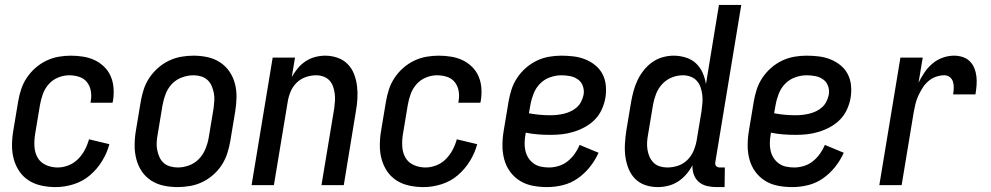

<svg xmlns="http://www.w3.org/2000/svg" viewBox="-20 -755 4040 783"><path d="M207 8Q178 8 149.5 2Q121 -4 98 -18.5Q75 -33 59.5 -55.5Q44 -78 36.5 -105Q29 -132 29 -161.5Q29 -191 34 -221L54 -341Q58 -365 66 -390Q74 -415 89 -437.5Q104 -460 124.5 -478Q145 -496 169 -507.5Q193 -519 218.5 -523.5Q244 -528 269 -528Q294 -528 319 -524Q344 -520 365.5 -510Q387 -500 404.5 -483Q422 -466 431.5 -444Q441 -422 443 -397Q445 -372 441 -346L439 -336H349L350 -342Q354 -363 350.5 -383.5Q347 -404 335 -419.5Q323 -435 303.5 -441.5Q284 -448 262 -448Q240 -448 217.5 -439Q195 -430 179 -412Q163 -394 155 -372Q147 -350 143 -327L123 -207Q119 -182 120.5 -157Q122 -132 133.5 -112Q145 -92 167.5 -82Q190 -72 215 -72Q237 -72 259 -80.5Q281 -89 298 -106Q315 -123 326 -144Q337 -165 343 -187L426 -167Q417 -132 396.5 -98.5Q376 -65 346.5 -40Q317 -15 280 -3.5Q243 8 207 8Z M704 8Q675 8 647 2Q619 -4 596 -19Q573 -34 558 -56.5Q543 -79 536 -106Q529 -133 529 -162Q529 -191 534 -221L554 -341Q558 -365 566 -390Q574 -415 589 -437.5Q604 -460 624.5 -478Q645 -496 669 -507.5Q693 -519 718.5 -523.5Q744 -528 769 -528Q798 -528 826 -522Q854 -516 877 -501Q900 -486 915.5 -463.5Q931 -441 938 -414Q945 -387 944.5 -358Q944 -329 939 -299L919 -179Q915 -155 907 -130Q899 -105 884.5 -82.5Q870 -60 849.5 -42Q829 -24 805 -12.5Q781 -1 755 3.5Q729 8 704 8ZM705 -72Q728 -72 751 -80.5Q774 -89 791 -106.5Q808 -124 817.5 -147Q827 -170 831 -193L851 -313Q853 -329 854 -345Q855 -361 852 -376Q849 -391 843 -405Q837 -419 826 -429Q815 -439 800 -443.5Q785 -448 769 -448Q746 -448 722.5 -439.5Q699 -431 682 -413.5Q665 -396 656 -373Q647 -350 643 -327L623 -207Q620 -191 619 -175Q618 -159 621 -144Q624 -129 630 -115Q636 -101 647 -91Q658 -81 673.5 -76.5Q689 -72 705 -72Z M1006 0 1092 -520H1183L1170 -441Q1180 -459 1194 -476Q1208 -493 1226 -505Q1244 -517 1265 -522.5Q1286 -528 1306 -528Q1332 -528 1356.5 -519.5Q1381 -511 1398 -493.5Q1415 -476 1424 -452.5Q1433 -429 1436 -404Q1439 -379 1437.5 -352.5Q1436 -326 1431 -299L1382 0H1291L1343 -313Q1345 -328 1346 -343.5Q1347 -359 1345 -374Q1343 -389 1338 -403Q1333 -417 1323 -427.5Q1313 -438 1298.5 -443Q1284 -448 1269 -448Q1248 -448 1226.5 -440.5Q1205 -433 1189 -417Q1173 -401 1164.5 -380Q1156 -359 1153 -338L1097 0Z M1707 8Q1678 8 1649.5 2Q1621 -4 1598 -18.5Q1575 -33 1559.5 -55.5Q1544 -78 1536.5 -105Q1529 -132 1529 -161.5Q1529 -191 1534 -221L1554 -341Q1558 -365 1566 -390Q1574 -415 1589 -437.5Q1604 -460 1624.5 -478Q1645 -496 1669 -507.5Q1693 -519 1718.5 -523.5Q1744 -528 1769 -528Q1794 -528 1819 -524Q1844 -520 1865.5 -510Q1887 -500 1904.5 -483Q1922 -466 1931.5 -444Q1941 -422 1943 -397Q1945 -372 1941 -346L1939 -336H1849L1850 -342Q1854 -363 1850.5 -383.5Q1847 -404 1835 -419.5Q1823 -435 1803.5 -441.5Q1784 -448 1762 -448Q1740 -448 1717.5 -439Q1695 -430 1679 -412Q1663 -394 1655 -372Q1647 -350 1643 -327L1623 -207Q1619 -182 1620.5 -157Q1622 -132 1633.5 -112Q1645 -92 1667.5 -82Q1690 -72 1715 -72Q1737 -72 1759 -80.5Q1781 -89 1798 -106Q1815 -123 1826 -144Q1837 -165 1843 -187L1926 -167Q1917 -132 1896.5 -98.5Q1876 -65 1846.5 -40Q1817 -15 1780 -3.5Q1743 8 1707 8Z M2211 8Q2181 8 2152.5 2.5Q2124 -3 2100.5 -17.5Q2077 -32 2060.5 -54.5Q2044 -77 2036.5 -104.5Q2029 -132 2029 -161.5Q2029 -191 2034 -221L2054 -341Q2058 -365 2066 -390Q2074 -415 2089 -437.5Q2104 -460 2124.5 -478Q2145 -496 2169 -507.5Q2193 -519 2218.5 -523.5Q2244 -528 2269 -528Q2294 -528 2319 -525Q2344 -522 2366.5 -513Q2389 -504 2407.5 -489Q2426 -474 2437 -453Q2448 -432 2450.5 -407Q2453 -382 2449 -357Q2445 -333 2434.5 -309.5Q2424 -286 2406.5 -268Q2389 -250 2366.5 -237.5Q2344 -225 2319.5 -217.5Q2295 -210 2271.5 -207.5Q2248 -205 2225 -205Q2199 -205 2173.5 -207Q2148 -209 2124 -214L2123 -207Q2120 -190 2119.5 -173.5Q2119 -157 2122.5 -141Q2126 -125 2134.5 -111.5Q2143 -98 2156 -88.5Q2169 -79 2185.5 -75.5Q2202 -72 2219 -72Q2238 -72 2258 -78Q2278 -84 2294.5 -97Q2311 -110 2323.5 -127.5Q2336 -145 2344 -164L2421 -132Q2407 -101 2385.5 -74Q2364 -47 2336 -27.5Q2308 -8 2275.5 0Q2243 8 2211 8ZM2224 -285Q2238 -285 2252 -286.5Q2266 -288 2280.5 -291.5Q2295 -295 2308.5 -301.5Q2322 -308 2333 -318Q2344 -328 2350.5 -341.5Q2357 -355 2360 -369Q2363 -387 2357 -404Q2351 -421 2337 -431Q2323 -441 2305.5 -444.5Q2288 -448 2269 -448Q2246 -448 2222.5 -439.5Q2199 -431 2182 -413.5Q2165 -396 2156 -373Q2147 -350 2143 -327L2137 -293Q2159 -289 2180.5 -287Q2202 -285 2224 -285Z M2663 8Q2636 8 2612 0Q2588 -8 2570.5 -25.5Q2553 -43 2543.5 -66.5Q2534 -90 2530.5 -115.5Q2527 -141 2528.5 -167.5Q2530 -194 2534 -221L2554 -341Q2558 -363 2564 -385Q2570 -407 2580 -428Q2590 -449 2605 -468Q2620 -487 2639.5 -501Q2659 -515 2682 -521.5Q2705 -528 2727 -528Q2752 -528 2776.5 -520.5Q2801 -513 2818 -497Q2835 -481 2845 -459Q2855 -437 2859 -412L2912 -735H3003L2897 -93Q2896 -89 2897 -85Q2898 -81 2900.5 -78Q2903 -75 2907 -73.5Q2911 -72 2916 -72H2936L2935 8H2902Q2882 8 2863 3.5Q2844 -1 2830 -13Q2816 -25 2809.5 -43Q2803 -61 2804 -81Q2794 -62 2779 -44.5Q2764 -27 2745.5 -15Q2727 -3 2705.5 2.5Q2684 8 2663 8ZM2701 -72Q2723 -72 2744.5 -79Q2766 -86 2782.5 -102Q2799 -118 2808 -139Q2817 -160 2821 -182L2841 -302Q2843 -318 2844.5 -335Q2846 -352 2844 -368Q2842 -384 2837 -399Q2832 -414 2821.5 -425.5Q2811 -437 2796 -442.5Q2781 -448 2765 -448Q2742 -448 2719.5 -439Q2697 -430 2680.5 -412Q2664 -394 2655.5 -372Q2647 -350 2643 -327L2623 -207Q2620 -192 2619 -176Q2618 -160 2620.5 -144.5Q2623 -129 2629 -115.5Q2635 -102 2645.5 -91.5Q2656 -81 2671 -76.5Q2686 -72 2701 -72Z M3211 8Q3181 8 3152.5 2.5Q3124 -3 3100.5 -17.5Q3077 -32 3060.5 -54.5Q3044 -77 3036.5 -104.5Q3029 -132 3029 -161.5Q3029 -191 3034 -221L3054 -341Q3058 -365 3066 -390Q3074 -415 3089 -437.5Q3104 -460 3124.5 -478Q3145 -496 3169 -507.5Q3193 -519 3218.5 -523.5Q3244 -528 3269 -528Q3294 -528 3319 -525Q3344 -522 3366.5 -513Q3389 -504 3407.5 -489Q3426 -474 3437 -453Q3448 -432 3450.5 -407Q3453 -382 3449 -357Q3445 -333 3434.5 -309.5Q3424 -286 3406.5 -268Q3389 -250 3366.5 -237.5Q3344 -225 3319.5 -217.5Q3295 -210 3271.5 -207.5Q3248 -205 3225 -205Q3199 -205 3173.5 -207Q3148 -209 3124 -214L3123 -207Q3120 -190 3119.5 -173.5Q3119 -157 3122.5 -141Q3126 -125 3134.5 -111.5Q3143 -98 3156 -88.5Q3169 -79 3185.5 -75.5Q3202 -72 3219 -72Q3238 -72 3258 -78Q3278 -84 3294.5 -97Q3311 -110 3323.5 -127.5Q3336 -145 3344 -164L3421 -132Q3407 -101 3385.5 -74Q3364 -47 3336 -27.5Q3308 -8 3275.5 0Q3243 8 3211 8ZM3224 -285Q3238 -285 3252 -286.5Q3266 -288 3280.5 -291.5Q3295 -295 3308.5 -301.5Q3322 -308 3333 -318Q3344 -328 3350.5 -341.5Q3357 -355 3360 -369Q3363 -387 3357 -404Q3351 -421 3337 -431Q3323 -441 3305.5 -444.5Q3288 -448 3269 -448Q3246 -448 3222.5 -439.5Q3199 -431 3182 -413.5Q3165 -396 3156 -373Q3147 -350 3143 -327L3137 -293Q3159 -289 3180.5 -287Q3202 -285 3224 -285Z M3566 0 3652 -520H3743L3726 -418Q3737 -440 3750.5 -460Q3764 -480 3783 -496Q3802 -512 3825 -520Q3848 -528 3871 -528Q3889 -528 3906 -522.5Q3923 -517 3935 -505Q3947 -493 3953.5 -477Q3960 -461 3962 -443Q3964 -425 3962.5 -406.5Q3961 -388 3958 -370H3867Q3869 -383 3869.5 -396Q3870 -409 3866.5 -421Q3863 -433 3853.5 -440.5Q3844 -448 3831 -448Q3814 -448 3797 -442Q3780 -436 3766 -424Q3752 -412 3742 -396Q3732 -380 3724.5 -363.5Q3717 -347 3713 -330Q3709 -313 3706 -296L3657 0Z"/></svg>

Font: Iosevka Medium
Style: Italic
Weight: 500
Italic angle: -9°
Monospace: yes
Designer: Belleve Invis
Foundry: Belleve Invis
Version: Version 32.5.0; ttfautohint (v1.8.4)